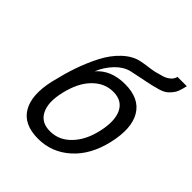

<svg xmlns="http://www.w3.org/2000/svg" viewBox="-216 -914 1076 1076"><g transform="rotate(45 321.5 -376.0)"><path d="M251 -407Q200 -355 177 -258Q154 -163 182 -108Q209 -54 279 -54Q350 -54 402 -108Q455 -162 476 -255Q498 -351 471 -407Q444 -462 374 -462Q304 -462 251 -407ZM219 -469Q279 -539 390 -539Q504 -539 549 -464Q594 -389 563 -254Q533 -124 452 -51Q370 23 262 23Q148 23 104 -51Q60 -125 90 -258Q109 -338 130 -400Q153 -467 185 -530Q218 -594 263 -636Q310 -680 360 -690Q383 -695 408 -698Q441 -702 462 -707Q472 -709 509 -720Q532 -727 549 -742Q565 -756 569 -775H643Q637 -747 629 -726Q622 -708 607 -691Q592 -674 582 -668Q566 -658 544 -652Q515 -644 498 -640Q492 -639 483.5 -637Q475 -635 460.5 -632Q446 -629 435 -627Q373 -614 359 -611Q316 -600 279 -562Q239 -520 219 -469Z"/></g></svg>

Font: Miedinger
Style: Italic
Weight: 400
Italic angle: -13°
Version: Version 001.000